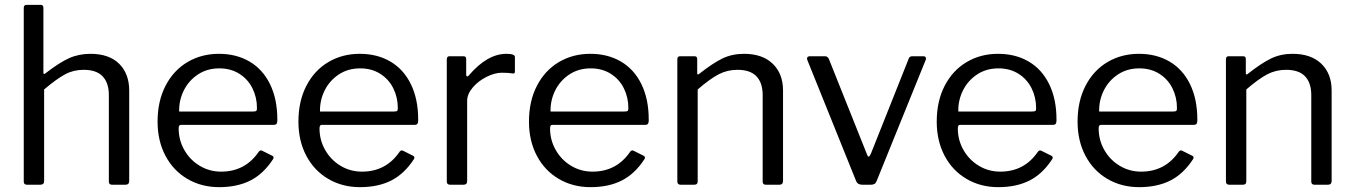

<svg xmlns="http://www.w3.org/2000/svg" viewBox="-20 -762 5584 792"><path d="M78 -13V-729Q78 -742 89 -742H148Q159 -742 159 -730V-463Q159 -452 168 -460Q225 -504 265 -522Q305 -540 353 -540Q430 -540 471.5 -499Q513 -458 513 -388V-16Q513 0 498 0H442Q429 0 429 -13V-370Q429 -420 403.5 -447Q378 -474 325 -474Q283 -474 248.5 -455.5Q214 -437 162 -393V-15Q162 0 146 0H91Q78 0 78 -13Z M892 -54Q992 -54 1048 -137Q1052 -141 1055 -141.5Q1058 -142 1062 -140L1104 -119Q1112 -114 1106 -105Q1067 -45 1013 -17.5Q959 10 884 10Q811 10 753 -24Q695 -58 662.5 -119.5Q630 -181 630 -260Q630 -345 663 -408.5Q696 -472 753.5 -506Q811 -540 883 -540Q955 -540 1009.5 -508Q1064 -476 1094 -414.5Q1124 -353 1124 -269V-265Q1124 -256 1121 -251.5Q1118 -247 1109 -247H726Q717 -247 717 -232Q717 -184 740.5 -143Q764 -102 804 -78Q844 -54 892 -54ZM1023 -302Q1034 -302 1037 -304.5Q1040 -307 1040 -316Q1040 -360 1021.5 -397.5Q1003 -435 967.5 -457.5Q932 -480 885 -480Q834 -480 796 -454.5Q758 -429 738 -388.5Q718 -348 719 -302Z M1473 -54Q1573 -54 1629 -137Q1633 -141 1636 -141.5Q1639 -142 1643 -140L1685 -119Q1693 -114 1687 -105Q1648 -45 1594 -17.5Q1540 10 1465 10Q1392 10 1334 -24Q1276 -58 1243.5 -119.5Q1211 -181 1211 -260Q1211 -345 1244 -408.5Q1277 -472 1334.5 -506Q1392 -540 1464 -540Q1536 -540 1590.5 -508Q1645 -476 1675 -414.5Q1705 -353 1705 -269V-265Q1705 -256 1702 -251.5Q1699 -247 1690 -247H1307Q1298 -247 1298 -232Q1298 -184 1321.5 -143Q1345 -102 1385 -78Q1425 -54 1473 -54ZM1604 -302Q1615 -302 1618 -304.5Q1621 -307 1621 -316Q1621 -360 1602.5 -397.5Q1584 -435 1548.5 -457.5Q1513 -480 1466 -480Q1415 -480 1377 -454.5Q1339 -429 1319 -388.5Q1299 -348 1300 -302Z M1823 -13V-517Q1823 -530 1834 -530H1892Q1903 -530 1903 -519V-454Q1903 -448 1906.5 -447Q1910 -446 1914 -451Q1990 -540 2069 -540Q2104 -540 2104 -527V-467Q2104 -457 2095 -459Q2077 -462 2050 -462Q2021 -462 1987 -445Q1953 -428 1930 -401Q1907 -374 1907 -346V-15Q1907 0 1892 0H1837Q1823 0 1823 -13Z M2424 -54Q2524 -54 2580 -137Q2584 -141 2587 -141.5Q2590 -142 2594 -140L2636 -119Q2644 -114 2638 -105Q2599 -45 2545 -17.5Q2491 10 2416 10Q2343 10 2285 -24Q2227 -58 2194.5 -119.5Q2162 -181 2162 -260Q2162 -345 2195 -408.5Q2228 -472 2285.5 -506Q2343 -540 2415 -540Q2487 -540 2541.5 -508Q2596 -476 2626 -414.5Q2656 -353 2656 -269V-265Q2656 -256 2653 -251.5Q2650 -247 2641 -247H2258Q2249 -247 2249 -232Q2249 -184 2272.5 -143Q2296 -102 2336 -78Q2376 -54 2424 -54ZM2555 -302Q2566 -302 2569 -304.5Q2572 -307 2572 -316Q2572 -360 2553.5 -397.5Q2535 -435 2499.5 -457.5Q2464 -480 2417 -480Q2366 -480 2328 -454.5Q2290 -429 2270 -388.5Q2250 -348 2251 -302Z M2774 -13V-517Q2774 -530 2785 -530H2845Q2856 -530 2856 -519V-461Q2856 -450 2865 -458Q2921 -502 2960.5 -521Q3000 -540 3049 -540Q3125 -540 3167.5 -499Q3210 -458 3210 -389V-16Q3210 0 3195 0H3139Q3126 0 3126 -13V-370Q3126 -420 3100.5 -447Q3075 -474 3022 -474Q2980 -474 2944.5 -455.5Q2909 -437 2858 -393V-15Q2858 -7 2854.5 -3.5Q2851 0 2843 0H2788Q2774 0 2774 -13Z M3799 -516 3596 -15Q3591 0 3573 0H3537Q3518 0 3512 -14L3310 -515Q3309 -517 3309 -520Q3309 -530 3321 -530H3383Q3394 -530 3399 -519L3556 -126Q3559 -116 3563 -116Q3567 -116 3572 -127L3728 -519Q3731 -530 3743 -530H3789Q3796 -530 3798.5 -525.5Q3801 -521 3799 -516Z M4106 -54Q4206 -54 4262 -137Q4266 -141 4269 -141.5Q4272 -142 4276 -140L4318 -119Q4326 -114 4320 -105Q4281 -45 4227 -17.5Q4173 10 4098 10Q4025 10 3967 -24Q3909 -58 3876.5 -119.5Q3844 -181 3844 -260Q3844 -345 3877 -408.5Q3910 -472 3967.5 -506Q4025 -540 4097 -540Q4169 -540 4223.5 -508Q4278 -476 4308 -414.5Q4338 -353 4338 -269V-265Q4338 -256 4335 -251.5Q4332 -247 4323 -247H3940Q3931 -247 3931 -232Q3931 -184 3954.5 -143Q3978 -102 4018 -78Q4058 -54 4106 -54ZM4237 -302Q4248 -302 4251 -304.5Q4254 -307 4254 -316Q4254 -360 4235.5 -397.5Q4217 -435 4181.5 -457.5Q4146 -480 4099 -480Q4048 -480 4010 -454.5Q3972 -429 3952 -388.5Q3932 -348 3933 -302Z M4687 -54Q4787 -54 4843 -137Q4847 -141 4850 -141.5Q4853 -142 4857 -140L4899 -119Q4907 -114 4901 -105Q4862 -45 4808 -17.5Q4754 10 4679 10Q4606 10 4548 -24Q4490 -58 4457.5 -119.5Q4425 -181 4425 -260Q4425 -345 4458 -408.5Q4491 -472 4548.5 -506Q4606 -540 4678 -540Q4750 -540 4804.5 -508Q4859 -476 4889 -414.5Q4919 -353 4919 -269V-265Q4919 -256 4916 -251.5Q4913 -247 4904 -247H4521Q4512 -247 4512 -232Q4512 -184 4535.5 -143Q4559 -102 4599 -78Q4639 -54 4687 -54ZM4818 -302Q4829 -302 4832 -304.5Q4835 -307 4835 -316Q4835 -360 4816.5 -397.5Q4798 -435 4762.5 -457.5Q4727 -480 4680 -480Q4629 -480 4591 -454.5Q4553 -429 4533 -388.5Q4513 -348 4514 -302Z M5037 -13V-517Q5037 -530 5048 -530H5108Q5119 -530 5119 -519V-461Q5119 -450 5128 -458Q5184 -502 5223.5 -521Q5263 -540 5312 -540Q5388 -540 5430.5 -499Q5473 -458 5473 -389V-16Q5473 0 5458 0H5402Q5389 0 5389 -13V-370Q5389 -420 5363.5 -447Q5338 -474 5285 -474Q5243 -474 5207.5 -455.5Q5172 -437 5121 -393V-15Q5121 -7 5117.5 -3.5Q5114 0 5106 0H5051Q5037 0 5037 -13Z"/></svg>

Font: Libre Franklin
Style: Regular
Weight: 400
Designer: Pablo Impallari, Rodrigo Fuenzalida
Foundry: Impallari Type
Version: Version 1.002; ttfautohint (v1.5)